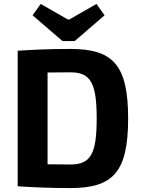

<svg xmlns="http://www.w3.org/2000/svg" viewBox="-20 -948 720 977"><path d="M298 -739H360L512 -870L471 -928L333 -849H325L187 -928L146 -870ZM70 0C149 5 234 9 338 9C555 9 632 -72 632 -345C632 -618 555 -699 338 -699C233 -699 149 -695 70 -690ZM222 -579 338 -580C441 -580 472 -526 472 -345C472 -164 441 -111 338 -111C296 -111 257 -112 222 -112Z"/></svg>

Font: SnT
Style: Bold
Weight: 700
Designer: Natanael Gama
Version: Version 1.001;PS 001.001;hotconv 1.0.70;makeotf.lib2.5.58329